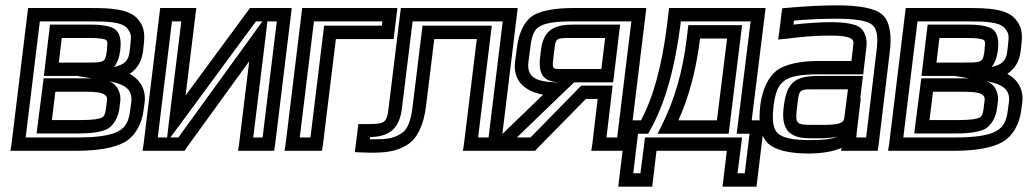

<svg xmlns="http://www.w3.org/2000/svg" viewBox="-20 -539 3844 718"><path d="M515 -349 517 -366C523 -414 519 -440 495 -468C463 -506 391 -509 322 -509H110H85L82 -484L23 0L19 25H44H263C345 25 408 14 445 -7C485 -29 511 -75 517 -128L521 -157C526 -203 506 -240 465 -263C491 -280 510 -307 515 -349ZM305 -305H200L211 -397H313C352 -397 370 -394 377 -389C382 -385 383 -379 380 -358V-352C374 -306 372 -305 305 -305ZM376 -131C373 -111 370 -105 362 -100C351 -94 327 -90 283 -90H174L187 -196H301C342 -196 362 -192 371 -185C380 -178 381 -174 380 -163L376 -131ZM426 -131 430 -163C432 -186 423 -211 406 -225C401 -229 395 -232 388 -235C454 -223 476 -200 471 -157L467 -128C462 -85 450 -64 424 -49C396 -33 347 -25 270 -25H76L129 -459H316C383 -459 435 -457 455 -434C471 -415 472 -407 467 -366L465 -349C461 -310 445 -298 406 -288C418 -303 426 -323 430 -352V-358C434 -388 428 -416 411 -429C396 -441 362 -447 319 -447H192H167L164 -422L147 -280L144 -255H169H268L323 -246C318 -246 312 -246 307 -246H168H143L140 -221L120 -65L117 -40H142H276C325 -40 363 -46 384 -58C406 -72 422 -101 426 -131Z M678 13 912 -310 874 0 870 25H895H980H1005L1009 0L1068 -484L1071 -509H1046H929H915L906 -497L674 -182L711 -484L714 -509H689H604H579L576 -484L517 0L513 25H538H655H670L678 13ZM980 -459H1015L962 -25H927L973 -400L980 -459ZM605 -25H570L623 -459H658L613 -93L605 -25ZM647 -25H617L658 -80L937 -459H961L928 -413L647 -25Z M1455 -418 1463 -484 1466 -509H1441H1135H1110L1107 -484L1048 0L1044 25H1069H1159H1184L1188 0L1236 -393H1427H1452L1455 -418ZM1408 -443H1217H1192L1189 -418L1141 -25H1101L1154 -459H1410L1408 -443Z M1317 -50 1310 6 1307 30 1331 31 1363 32H1364C1420 32 1457 29 1499 5C1545 -22 1565 -79 1573 -141L1604 -393H1763L1715 0L1711 25H1736H1825H1850L1854 0L1913 -484L1916 -509H1891H1504H1479L1476 -484L1433 -134C1426 -77 1419 -75 1345 -75H1320L1317 -50ZM1364 -26C1432 -29 1473 -52 1483 -134L1523 -459H1860L1807 -25H1768L1816 -418L1819 -443H1794H1585H1560L1557 -418L1523 -141C1516 -85 1505 -54 1478 -38C1447 -20 1424 -18 1370 -18H1363L1364 -26Z M1989 16 2171 -169H2215L2195 0L2191 25H2216H2306H2331L2335 0L2394 -484L2397 -509H2372H2124C2055 -509 2001 -499 1972 -480C1940 -459 1919 -414 1913 -359L1906 -307C1898 -241 1938 -198 2011 -185L1837 -17L1794 25H1850H1969H1981L1989 16ZM2119 -397H2243L2229 -281H2084C2043 -281 2044 -278 2051 -337L2053 -351C2058 -397 2058 -397 2119 -397ZM2125 -447C2053 -447 2012 -428 2003 -351L2001 -337C1992 -268 2004 -231 2078 -231H2070C1979 -231 1950 -253 1956 -307L1963 -359C1968 -406 1978 -428 1996 -439C2016 -452 2053 -459 2118 -459H2341L2288 -25H2248L2268 -194L2271 -219H2246H2165H2154L2145 -210L1964 -25H1913L2083 -189L2127 -231H2248H2273L2276 -256L2296 -422L2299 -447H2274H2125Z M2475 -450C2456 -296 2424 -177 2377 -89H2347H2322L2319 -64L2295 134L2292 159H2317H2394H2419L2422 134L2435 25H2698L2685 134L2682 159H2707H2784H2809L2812 134L2836 -64L2839 -89H2814H2791L2840 -484L2843 -509H2818H2507H2482L2479 -484L2475 -450ZM2525 -450 2526 -459H2787L2738 -64L2735 -39H2760H2783L2765 109H2738L2752 0L2755 -25H2730H2417H2392L2389 0L2375 109H2348L2366 -39H2387H2404L2412 -54C2466 -149 2504 -283 2525 -450ZM2661 -89H2517C2557 -178 2584 -281 2598 -395H2699L2661 -89ZM2708 -64 2752 -420 2755 -445H2730H2579H2554L2551 -420L2548 -395C2533 -270 2502 -165 2456 -73L2439 -39H2475H2680H2705L2708 -64Z M3266 0 3307 -342C3316 -408 3307 -459 3280 -484C3254 -508 3194 -519 3110 -519C3056 -519 2995 -516 2928 -510L2905 -508L2902 -485L2894 -419L2890 -391L2919 -394C2981 -402 3035 -406 3083 -406C3127 -406 3151 -402 3162 -395C3171 -390 3173 -384 3170 -363L3164 -311H3044C2972 -311 2916 -299 2884 -275C2852 -250 2830 -202 2823 -144C2815 -78 2825 -26 2854 -1C2881 23 2934 35 3003 35C3053 35 3095 28 3127 14L3125 25H3150H3237H3262L3266 0ZM2961 -141C2969 -208 2965 -205 3037 -205H3151L3137 -96C3134 -70 3084 -72 3031 -72H3013C2956 -72 2953 -78 2961 -141ZM2911 -141C2901 -64 2923 -22 3007 -22H3025C3048 -22 3081 -21 3111 -28C3092 -19 3060 -15 3009 -15C2945 -15 2909 -23 2889 -40C2872 -56 2866 -86 2873 -144C2879 -194 2891 -221 2912 -236C2933 -253 2972 -261 3038 -261H3183H3208L3211 -286L3220 -363C3224 -395 3214 -425 3192 -439C3173 -450 3137 -456 3089 -456C3047 -456 2999 -453 2947 -447L2949 -462C3006 -467 3058 -469 3104 -469C3183 -469 3226 -461 3243 -445C3260 -430 3265 -400 3257 -342L3219 -25H3182L3184 -46L3199 -171H3197L3204 -230L3207 -255H3182H3043C2953 -255 2922 -232 2911 -141Z M3797 -349 3799 -366C3805 -414 3801 -440 3777 -468C3745 -506 3673 -509 3604 -509H3392H3367L3364 -484L3305 0L3301 25H3326H3545C3627 25 3690 14 3727 -7C3767 -29 3793 -75 3799 -128L3803 -157C3808 -203 3788 -240 3747 -263C3773 -280 3792 -307 3797 -349ZM3587 -305H3482L3493 -397H3595C3634 -397 3652 -394 3659 -389C3664 -385 3665 -379 3662 -358V-352C3656 -306 3654 -305 3587 -305ZM3658 -131C3655 -111 3652 -105 3644 -100C3633 -94 3609 -90 3565 -90H3456L3469 -196H3583C3624 -196 3644 -192 3653 -185C3662 -178 3663 -174 3662 -163L3658 -131ZM3708 -131 3712 -163C3714 -186 3705 -211 3688 -225C3683 -229 3677 -232 3670 -235C3736 -223 3758 -200 3753 -157L3749 -128C3744 -85 3732 -64 3706 -49C3678 -33 3629 -25 3552 -25H3358L3411 -459H3598C3665 -459 3717 -457 3737 -434C3753 -415 3754 -407 3749 -366L3747 -349C3743 -310 3727 -298 3688 -288C3700 -303 3708 -323 3712 -352V-358C3716 -388 3710 -416 3693 -429C3678 -441 3644 -447 3601 -447H3474H3449L3446 -422L3429 -280L3426 -255H3451H3550L3605 -246C3600 -246 3594 -246 3589 -246H3450H3425L3422 -221L3402 -65L3399 -40H3424H3558C3607 -40 3645 -46 3666 -58C3688 -72 3704 -101 3708 -131Z"/></svg>

Font: Gamestation Display Outline
Style: Italic
Weight: 400
Designer: Jonas Hecksher
Foundry: Jonas Hecksher, Playtypeª, e-types AS
Version: Version 1.003